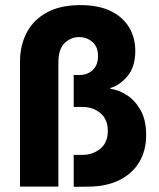

<svg xmlns="http://www.w3.org/2000/svg" viewBox="-20 -730 623 751"><path d="M268.3 0.8V-124.2H301.7Q343.3 -124.2 372.5 -148.3Q401.7 -172.5 401.7 -218.3Q401.7 -263.3 372.9 -287.5Q344.2 -311.7 302.5 -311.7H268.3V-436.7H290.8Q321.7 -436.7 342.5 -455.8Q363.3 -475 363.3 -510.8Q363.3 -547.5 341.2 -566.2Q319.2 -585 289.2 -585Q257.5 -585 232.9 -561.7Q208.3 -538.3 208.3 -484.2V0H58.3V-489.2Q58.3 -551.7 84.2 -601.7Q110 -651.7 162.5 -680.8Q215 -710 295 -710Q365.8 -710 413.3 -686.7Q460.8 -663.3 485 -622.9Q509.2 -582.5 509.2 -530.8Q509.2 -469.2 479.2 -432.9Q449.2 -396.7 411.7 -385.8V-382.5Q442.5 -379.2 475 -358.8Q507.5 -338.3 529.6 -299.6Q551.7 -260.8 551.7 -202.5Q551.7 -140.8 524.6 -95.8Q497.5 -50.8 447.5 -25.8Q397.5 -0.8 328.3 0Z"/></svg>

Font: Funnel Sans Light ExtraBold
Style: Regular
Weight: 800
Version: Version 1.000